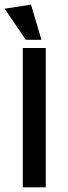

<svg xmlns="http://www.w3.org/2000/svg" viewBox="-24 -806 292 826"><path d="M172.9 -599.6Q148.4 -599.6 74.2 -599.6Q74.2 -562.5 74.2 -450.2Q74.2 -337.9 74.2 0Q98.6 0 172.9 0Q172.9 -150.4 172.9 -599.6ZM86.9 -634.8Q103.5 -634.8 154.3 -634.8Q142.6 -672.9 109.4 -786.1Q81.1 -782.2 -3.9 -768.6Q18.6 -735.4 86.9 -634.8Z"/></svg>

Font: TextaAlt
Style: Bold
Weight: 400
Designer: Daniel Hernandez & Miguel Hernandez
Version: Version 1.005;com.myfonts.easy.latinotype.texta.alt-bold.wfk